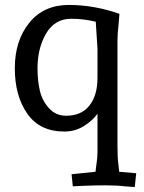

<svg xmlns="http://www.w3.org/2000/svg" viewBox="-20 -523 582 778"><path d="M464 -467 460 -419Q456 -386 456 -357V63Q456 116 459 137L463 173L532 179L526 235L486 232Q453 228 407.5 228Q362 228 316 230L275 232L270 183L367 173L371 141Q375 118 375 93V-62Q355 -34 319.5 -12Q284 10 241 10Q141 10 90.5 -62.5Q40 -135 40 -246.5Q40 -358 98.5 -430.5Q157 -503 259 -503Q361 -503 464 -467ZM248 -54Q310 -54 342.5 -95.5Q375 -137 375 -207V-326Q375 -330 368 -435Q318 -447 269 -447Q202 -447 167 -387.5Q132 -328 132 -246Q132 -196 141.5 -155.5Q151 -115 178.5 -84.5Q206 -54 248 -54Z"/></svg>

Font: Andada
Style: Regular
Weight: 400
Designer: Carolina Giovagnoli
Foundry: Carolina Giovagnoli
Version: Version 1.002